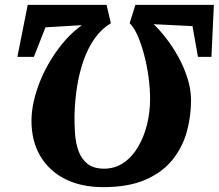

<svg xmlns="http://www.w3.org/2000/svg" viewBox="-20 -763 900 790"><path d="M860 -743 850 -529H794.5L772 -655.5L612 -663.5Q635.5 -641.5 662.5 -607Q689.5 -572.5 713 -530.2Q736.5 -488 751.2 -442Q766 -396 766 -350.5Q766 -282 747.8 -218Q729.5 -154 687.8 -103.2Q646 -52.5 576.8 -22.8Q507.5 7 405 7Q314.5 7 248.2 -26.2Q182 -59.5 145.8 -121Q109.5 -182.5 109.5 -265.5Q109.5 -305 119.5 -348.5Q129.5 -392 147.8 -435.8Q166 -479.5 191.8 -520.8Q217.5 -562 249 -597.8Q280.5 -633.5 317 -659.5L167 -650.5L119.5 -529H51.5L94 -743H418.5L436 -667.5Q398 -644.5 370.5 -606Q343 -567.5 325 -517.5Q307 -467.5 297.5 -409Q288 -350.5 286.5 -287.5Q286 -250.5 288.8 -212.2Q291.5 -174 303.2 -141.5Q315 -109 340 -89Q365 -69 408.5 -69Q453 -69 488.2 -93Q523.5 -117 547.8 -158Q572 -199 584.8 -249.8Q597.5 -300.5 597.5 -354.5Q597.5 -400.5 590.8 -448.8Q584 -497 572.2 -540.8Q560.5 -584.5 545.5 -618Q530.5 -651.5 513.5 -667.5L537 -743Z"/></svg>

Font: Merriweather 28pt Black
Style: Italic
Weight: 900
Italic angle: -7.8°
Version: Version 2.101